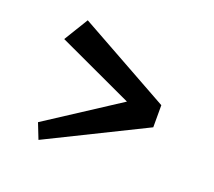

<svg xmlns="http://www.w3.org/2000/svg" viewBox="-89 -672 790 710"><g transform="rotate(20 306.0 -317.0)"><path d="M124 -78 100 -139 383 -323 86 -461 144 -556 507 -354V-267Z"/></g></svg>

Font: Joti One
Style: Regular
Weight: 400
Designer: Eduardo Rodriguez Tunni
Foundry: Eduardo Rodriguez Tunni
Version: Version 1.002; ttfautohint (v1.8.4.7-5d5b);gftools[0.9.24]